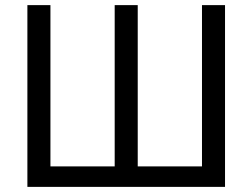

<svg xmlns="http://www.w3.org/2000/svg" viewBox="-20 -730 986 750"><path d="M769 -710V-80H518V-710H428V-80H177V-710H87V0H859V-710Z"/></svg>

Font: Raleway Med
Style: Regular
Weight: 500
Designer: Matt McInerney, Pablo Impallari, Rodrigo Fuenzalida
Foundry: Matt McInerney, Pablo Impallari, Rodrigo Fuenzalida
Version: Version 3.00 July 28, 2015